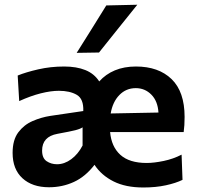

<svg xmlns="http://www.w3.org/2000/svg" viewBox="-20 -798 850 830"><path d="M192 11.5Q119.5 11.5 77 -27.5Q34.5 -66.5 34.5 -137Q34.5 -193 59 -225.8Q83.5 -258.5 121 -274.8Q158.5 -291 197.5 -297L340 -318Q342 -370.5 312 -388Q282 -405.5 234.5 -405.5Q200 -405.5 156.2 -394.5Q112.5 -383.5 63 -361L56.5 -471.5Q92 -486 145.2 -498.2Q198.5 -510.5 257.5 -510.5Q311 -510.5 349.2 -495Q387.5 -479.5 409 -446Q436.5 -477 476.5 -493.8Q516.5 -510.5 567.5 -510.5Q665.5 -510.5 721.8 -456Q778 -401.5 778 -292.5Q778 -254.5 774 -227H456Q461.5 -164 500.2 -128.8Q539 -93.5 614 -93.5Q645.5 -93.5 687.5 -102.2Q729.5 -111 765 -129.5L769 -20.5Q740.5 -6.5 697 3Q653.5 12.5 599.5 12.5Q523 12.5 470.8 -13.8Q418.5 -40 388.5 -85.5Q349.5 -34.5 299.5 -11.5Q249.5 11.5 192 11.5ZM567 -417Q525 -417 496 -387.2Q467 -357.5 458.5 -307.5L665 -311.5Q662 -361 634.2 -389Q606.5 -417 567 -417ZM226.5 -88Q258.5 -88 288 -109.8Q317.5 -131.5 337 -169V-247.5Q326.5 -240.5 306 -235.2Q285.5 -230 228.5 -219.5Q162 -207.5 162 -147Q162 -114.5 181.5 -101.2Q201 -88 226.5 -88ZM311.5 -569.5Q343.5 -620.5 375.8 -672Q408 -723.5 439.5 -774.5L573.5 -777.5Q530.5 -724 489.2 -672.5Q448 -621 408 -571Z"/></svg>

Font: Commissioner SemiBold
Style: Regular
Weight: 600
Designer: Kostas Bartsokas
Foundry: Kostas Bartsokas
Version: Version 1.000; ttfautohint (v1.8.3)